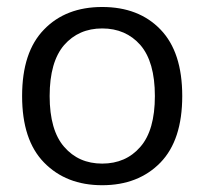

<svg xmlns="http://www.w3.org/2000/svg" viewBox="-20 -530 590 555"><path d="M275.4 -509.8C205.6 -509.8 149.4 -488.3 107.4 -444.8C64.9 -401.4 43.9 -337.4 43.9 -252.4C43.9 -167.5 64.9 -103.5 107.4 -60.1C149.9 -16.6 205.6 5.4 275.4 5.4C345.2 5.4 401.4 -16.6 443.8 -60.1C485.8 -103.5 506.8 -167.5 506.8 -252.4C506.8 -337.4 485.8 -401.4 443.8 -444.8C401.9 -488.3 345.7 -509.8 275.4 -509.8ZM275.4 -447.8C320.8 -447.8 357.9 -431.6 385.7 -399.9C413.6 -367.7 427.7 -318.4 427.7 -252.4C427.7 -186.5 413.6 -137.2 385.7 -105.5C357.9 -73.2 320.8 -57.1 275.4 -57.1C230 -57.1 193.4 -73.2 165.5 -105.5C137.7 -137.2 123.5 -186.5 123.5 -252.4C123.5 -318.4 137.7 -367.7 165.5 -399.9C193.4 -431.6 230 -447.8 275.4 -447.8Z"/></svg>

Font: Estedad Regular
Style: Regular
Weight: 400
Designer: Amin Abedi
Version: Version 7.3